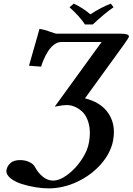

<svg xmlns="http://www.w3.org/2000/svg" viewBox="-20 -832 732 1060"><path d="M645 -646Q691.9 -646 691.9 -630.9Q691.9 -624.5 664.1 -585.9L449.2 -289.1Q528.8 -269 568.8 -219.2Q608.9 -169.4 608.9 -103Q608.9 -82.5 604 -54.2Q590.3 13.7 537.6 74Q484.9 134.3 407.2 171.1Q329.6 208 248 208Q214.8 208 175.8 201.7Q136.7 195.3 100.3 183.8Q64 172.4 39.6 153.3Q15.1 134.3 15.1 111.8Q15.1 109.4 16.1 105Q20.5 83 38.6 67.4Q56.6 51.8 90.8 51.8Q117.7 51.8 140.1 61.8Q162.6 71.8 171.9 87.9Q189.9 122.6 216.6 143.8Q243.2 165 272.9 165Q310.1 165 354.2 131.6Q398.4 98.1 431.2 48.6Q463.9 -1 471.2 -45.9Q476.1 -72.8 476.1 -96.2Q476.1 -137.2 463.9 -168.7Q451.7 -200.2 431.9 -217.5Q412.1 -234.9 391.1 -243.4Q370.1 -252 349.1 -252Q326.2 -252 282.2 -243.2L541 -600.1H316.9Q296.9 -599.6 277.8 -585Q258.8 -570.3 244.9 -548.1Q231 -525.9 221.7 -504.4Q212.4 -482.9 207 -463.9L140.1 -469.2L198.2 -672.9Q240.2 -664.1 252 -658.2Q285.6 -646 293.9 -646ZM449.2 -696.8Q421.4 -739.7 363.8 -792L387.2 -812Q439 -787.6 479 -752.9Q535.2 -790 591.8 -812L606.9 -792Q555.7 -756.8 492.2 -696.8Z"/></svg>

Font: Linux Libertine G
Style: Semibold Italic
Weight: 600
Italic angle: -11.5°
Designer: Philipp H. Poll
Foundry: Philipp H. Poll
Version: Version 5.1.1